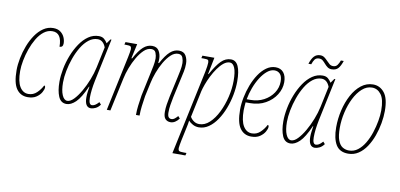

<svg xmlns="http://www.w3.org/2000/svg" viewBox="-82 -964 3065 1472"><g transform="rotate(10 1450.0 -228.0)"><path d="M151 10Q95 10 63.5 -34.5Q32 -79 32 -179Q32 -223 42 -273.5Q52 -324 70.5 -372Q89 -420 116 -459.5Q143 -499 178 -522.5Q213 -546 254 -546Q288 -546 309.5 -530.5Q331 -515 341.5 -491.5Q352 -468 352 -443Q352 -413 325 -413Q325 -521 252 -521Q216 -521 185.5 -497.5Q155 -474 132 -435Q109 -396 93 -350.5Q77 -305 68.5 -259.5Q60 -214 60 -178Q60 -96 85 -55.5Q110 -15 152 -15Q190 -15 217.5 -41.5Q245 -68 261 -100Q270 -100 270 -86Q270 -71 257 -48Q244 -25 218 -7.5Q192 10 151 10Z M453 10Q409 10 390 -34.5Q371 -79 371 -149Q371 -196 381.5 -250.5Q392 -305 412.5 -357Q433 -409 462 -452Q491 -495 528 -520.5Q565 -546 609 -546Q635 -546 650.5 -532.5Q666 -519 676 -502L700 -536H708L638 -204Q630 -165 626 -131.5Q622 -98 622 -69Q622 -15 647 -15Q658 -15 670.5 -22Q683 -29 700 -48L715 -31Q699 -9 679 0.5Q659 10 643 10Q595 10 595 -68Q595 -88 598 -109.5Q601 -131 604 -151H601Q561 -60 524.5 -25Q488 10 453 10ZM455 -15Q479 -15 505.5 -42.5Q532 -70 557.5 -114Q583 -158 603 -209Q623 -260 633 -307L667 -468Q658 -493 642 -507Q626 -521 604 -521Q567 -521 535 -496Q503 -471 478 -429.5Q453 -388 435.5 -338.5Q418 -289 408.5 -239.5Q399 -190 399 -149Q399 -87 414.5 -51Q430 -15 455 -15Z M1263 9Q1238 9 1222.5 -7Q1207 -23 1207 -63Q1207 -92 1211.5 -120Q1216 -148 1223 -183L1258 -342Q1263 -365 1269 -395Q1275 -425 1275 -453Q1275 -473 1266.5 -495.5Q1258 -518 1231 -518Q1201 -518 1174 -492.5Q1147 -467 1124 -427.5Q1101 -388 1084.5 -343.5Q1068 -299 1060 -260L1037 -154Q1030 -109 1025.5 -73Q1021 -37 1021 0H993Q993 -37 997.5 -73Q1002 -109 1009 -154L1049 -342Q1054 -365 1060 -395Q1066 -425 1066 -453Q1066 -473 1057.5 -495.5Q1049 -518 1022 -518Q992 -518 965 -492.5Q938 -467 915 -427.5Q892 -388 875 -343.5Q858 -299 850 -260L794 0H766L857 -428Q860 -444 863.5 -462.5Q867 -481 867 -488Q867 -507 859 -511.5Q851 -516 822 -516H812L817 -536H908L883 -422H889Q924 -487 955.5 -515Q987 -543 1024 -543Q1062 -543 1078 -515.5Q1094 -488 1094 -453Q1094 -446 1093.5 -438Q1093 -430 1092 -422H1098Q1133 -487 1164.5 -515Q1196 -543 1233 -543Q1271 -543 1287 -515.5Q1303 -488 1303 -453Q1303 -422 1297 -392.5Q1291 -363 1286 -342L1251 -183Q1244 -148 1239.5 -120Q1235 -92 1235 -63Q1235 -36 1243.5 -26Q1252 -16 1265 -16Q1279 -16 1291.5 -26Q1304 -36 1314 -48L1329 -31Q1299 9 1263 9Z M1459 -419Q1464 -442 1466.5 -462.5Q1469 -483 1469 -491Q1469 -507 1462.5 -511.5Q1456 -516 1429 -516H1411L1416 -536H1509L1483 -405H1487Q1528 -479 1561.5 -512.5Q1595 -546 1637 -546Q1676 -546 1694.5 -505.5Q1713 -465 1713 -388Q1713 -337 1702.5 -282Q1692 -227 1672 -175Q1652 -123 1623.5 -81Q1595 -39 1559.5 -14.5Q1524 10 1483 10Q1458 10 1436.5 -1.5Q1415 -13 1402 -28Q1399 -1 1393 24L1370 132Q1367 148 1363.5 166.5Q1360 185 1360 192Q1360 211 1368.5 215.5Q1377 220 1405 220H1425L1420 240H1319ZM1482 -15Q1525 -15 1562 -49.5Q1599 -84 1626.5 -140Q1654 -196 1669.5 -261Q1685 -326 1685 -387Q1685 -455 1671 -488Q1657 -521 1633 -521Q1608 -521 1584.5 -502Q1561 -483 1539.5 -452.5Q1518 -422 1500.5 -387Q1483 -352 1471.5 -320Q1460 -288 1455 -267L1411 -59Q1422 -40 1440.5 -27.5Q1459 -15 1482 -15Z M1891 10Q1835 10 1803.5 -34.5Q1772 -79 1772 -179Q1772 -224 1782 -274.5Q1792 -325 1810.5 -373Q1829 -421 1855 -460Q1881 -499 1914 -522.5Q1947 -546 1985 -546Q2025 -546 2047 -519Q2069 -492 2069 -444Q2069 -393 2040 -346.5Q2011 -300 1959 -270.5Q1907 -241 1838 -241H1804Q1803 -228 1801.5 -209Q1800 -190 1800 -179Q1800 -97 1825 -56Q1850 -15 1892 -15Q1930 -15 1957.5 -41.5Q1985 -68 2001 -100Q2010 -100 2010 -86Q2010 -71 1997 -48Q1984 -25 1958 -7.5Q1932 10 1891 10ZM1836 -266Q1895 -266 1941 -290.5Q1987 -315 2014 -355.5Q2041 -396 2041 -444Q2041 -485 2024 -503Q2007 -521 1981 -521Q1952 -521 1924.5 -498.5Q1897 -476 1873.5 -439Q1850 -402 1833 -356.5Q1816 -311 1808 -266Z M2196 10Q2152 10 2133 -34.5Q2114 -79 2114 -149Q2114 -196 2124.5 -250.5Q2135 -305 2155.5 -357Q2176 -409 2205 -452Q2234 -495 2271 -520.5Q2308 -546 2352 -546Q2378 -546 2393.5 -532.5Q2409 -519 2419 -502L2443 -536H2451L2381 -204Q2373 -165 2369 -131.5Q2365 -98 2365 -69Q2365 -15 2390 -15Q2401 -15 2413.5 -22Q2426 -29 2443 -48L2458 -31Q2442 -9 2422 0.5Q2402 10 2386 10Q2338 10 2338 -68Q2338 -88 2341 -109.5Q2344 -131 2347 -151H2344Q2304 -60 2267.5 -25Q2231 10 2196 10ZM2198 -15Q2222 -15 2248.5 -42.5Q2275 -70 2300.5 -114Q2326 -158 2346 -209Q2366 -260 2376 -307L2410 -468Q2401 -493 2385 -507Q2369 -521 2347 -521Q2310 -521 2278 -496Q2246 -471 2221 -429.5Q2196 -388 2178.5 -338.5Q2161 -289 2151.5 -239.5Q2142 -190 2142 -149Q2142 -87 2157.5 -51Q2173 -15 2198 -15ZM2409 -605Q2390 -605 2376.5 -615Q2363 -625 2352.5 -637.5Q2342 -650 2330.5 -660Q2319 -670 2302 -670Q2279 -670 2268 -655.5Q2257 -641 2249 -616H2227Q2240 -657 2258.5 -676.5Q2277 -696 2306 -696Q2325 -696 2338.5 -686Q2352 -676 2363.5 -663.5Q2375 -651 2387 -641Q2399 -631 2416 -631Q2438 -631 2449.5 -647.5Q2461 -664 2468 -684H2490Q2477 -644 2459.5 -624.5Q2442 -605 2409 -605Z M2646 10Q2579 10 2550 -38.5Q2521 -87 2521 -174Q2521 -241 2536.5 -307Q2552 -373 2581 -427Q2610 -481 2651.5 -513.5Q2693 -546 2744 -546Q2797 -546 2832 -502.5Q2867 -459 2867 -361Q2867 -316 2858 -265Q2849 -214 2831.5 -165.5Q2814 -117 2787.5 -77Q2761 -37 2725.5 -13.5Q2690 10 2646 10ZM2648 -15Q2686 -15 2716.5 -38.5Q2747 -62 2770 -101Q2793 -140 2808 -186Q2823 -232 2831 -277.5Q2839 -323 2839 -360Q2839 -446 2811 -483.5Q2783 -521 2740 -521Q2698 -521 2663 -489.5Q2628 -458 2602.5 -407Q2577 -356 2563 -295Q2549 -234 2549 -174Q2549 -113 2562 -78Q2575 -43 2597.5 -29Q2620 -15 2648 -15Z"/></g></svg>

Font: Noto Serif ExtraCondensed Thin
Style: Italic
Weight: 100
Width: 2
Italic angle: -12°
Designer: Monotype Design Team
Foundry: Monotype Imaging Inc.
Version: Version 2.013